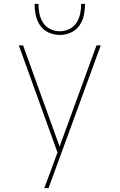

<svg xmlns="http://www.w3.org/2000/svg" viewBox="-20 -969 616 989"><path d="M208 0H230L499 -735H477L287 -214L99 -735H77L276 -184L238 -80Q230 -60 223 -40Q216 -20 208 0ZM288 -789Q317 -789 344.5 -801Q372 -813 389 -837.5Q406 -862 412 -891Q418 -920 418 -949H398Q398 -924 393 -899Q388 -874 374 -852Q360 -830 336.5 -819Q313 -808 288 -808Q263 -808 239.5 -819Q216 -830 202 -852Q188 -874 183 -899Q178 -924 178 -949H158Q158 -920 164 -891Q170 -862 187 -837.5Q204 -813 231.5 -801Q259 -789 288 -789Z"/></svg>

Font: Iosevka Sparkle Thin
Style: Regular
Weight: 100
Designer: Belleve Invis
Foundry: Belleve Invis
Version: Version 4.5.0; ttfautohint (v1.8.3)